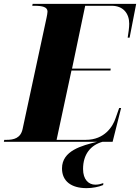

<svg xmlns="http://www.w3.org/2000/svg" viewBox="-58 -734 725 994"><path d="M-38 0H445C365 20 263 46 263 138C263 204 311 240 390 240C421 240 452 234 476 224L477 214C462 219 452 222 435 222C401 222 372 196 372 141C372 64 412 17 473 0H525L569 -175H559L541 -124C527 -80 484 -10 386 -10H235L312 -369H514L515 -379H315L383 -704H521C579 -704 611 -665 611 -611C611 -591 607 -564 603 -539H613L647 -714H111L109 -704H121C161 -704 188 -698 188 -674C188 -666 185 -653 183 -642L59 -66C49 -19 14 -10 -24 -10H-36Z"/></svg>

Font: Noto Serif Display SemiCondensed Black
Style: Italic
Weight: 900
Width: 4
Italic angle: -12°
Designer: Monotype Design Team
Foundry: Monotype Imaging Inc.
Version: Version 2.009